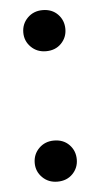

<svg xmlns="http://www.w3.org/2000/svg" viewBox="-44 -555 312 591"><g transform="rotate(-5 111.5 -260.0)"><path d="M110 5Q82 5 63.5 -13.5Q45 -32 45 -58Q45 -85 63.5 -103.5Q82 -122 110 -122Q139 -122 157 -103.5Q175 -85 175 -58Q175 -32 157 -13.5Q139 5 110 5ZM110 -398Q82 -398 63.5 -416.5Q45 -435 45 -461Q45 -488 63.5 -506.5Q82 -525 110 -525Q139 -525 157 -506.5Q175 -488 175 -461Q175 -435 157 -416.5Q139 -398 110 -398Z"/></g></svg>

Font: DM Sans 12pt Medium
Style: Regular
Weight: 500
Version: Version 4.004;gftools[0.9.30]